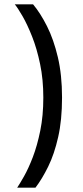

<svg xmlns="http://www.w3.org/2000/svg" viewBox="-20 -732 383 882"><path d="M59 130Q70.5 113 90.5 77.8Q110.5 42.5 130.8 -10.2Q151 -63 165 -131.8Q179 -200.5 179 -284Q179 -367 164.2 -437.8Q149.5 -508.5 127.5 -564Q105.5 -619.5 83.8 -657.2Q62 -695 48 -712H132Q165.5 -672 196 -611.5Q226.5 -551 245.8 -469.2Q265 -387.5 265 -284Q265 -180.5 247.2 -102.2Q229.5 -24 201.5 33Q173.5 90 143 130Z"/></svg>

Font: Undotted
Style: Regular
Weight: 400
Designer: Delve Withrington, Dave Bailey, Thomas Jockin
Foundry: Delve Fonts LLC
Version: Version 4.000